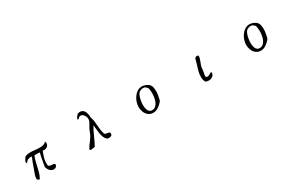

<svg xmlns="http://www.w3.org/2000/svg" viewBox="153 -1871 4694 3091"><g transform="rotate(-30 2500.0 -325.5)"><path d="M729 -498Q740 -478 736 -456.5Q732 -435 718 -419Q703 -402 678 -394Q653 -386 624 -394Q602 -342 585.5 -286Q569 -230 573 -153Q577 -137 590 -131Q603 -125 620 -123Q637 -121 655.5 -119.5Q674 -118 688 -112Q696 -87 683 -69Q670 -51 654 -46Q632 -40 612 -44Q592 -48 576 -59Q553 -76 538.5 -102Q524 -128 521 -153Q533 -212 543 -274Q553 -336 569 -391Q545 -396 520 -396Q495 -396 469 -394Q446 -338 431.5 -272.5Q417 -207 401.5 -143Q386 -79 358 -27Q354 -17 345.5 -18Q337 -19 328 -24.5Q319 -30 313 -35Q310 -37 309 -38Q306 -75 317.5 -111.5Q329 -148 343 -184Q347 -194 351 -204Q355 -214 358 -224Q374 -270 390.5 -314.5Q407 -359 424 -401Q378 -406 343 -386Q328 -378 321 -365Q314 -352 299 -346Q287 -365 295.5 -384.5Q304 -404 315 -421Q319 -426 322.5 -431.5Q326 -437 328 -442Q348 -459 374.5 -464.5Q401 -470 432 -470Q475 -470 521.5 -464.5Q568 -459 611 -459Q646 -459 675.5 -467Q705 -475 724 -498Z M1713 -94Q1714 -84 1712 -78Q1710 -72 1708 -66Q1707 -63 1705.5 -59Q1704 -55 1703 -51Q1675 -36 1652 -36Q1621 -35 1601.5 -57Q1582 -79 1570 -113Q1558 -147 1551.5 -188Q1545 -229 1542 -268.5Q1539 -308 1535 -339Q1492 -266 1456.5 -185Q1421 -104 1380 -28Q1375 -27 1370 -26Q1365 -25 1359 -24Q1339 -19 1317 -16.5Q1295 -14 1283 -28Q1295 -60 1317.5 -91Q1340 -122 1366 -156.5Q1392 -191 1413 -232Q1423 -251 1429.5 -273Q1436 -295 1446 -314Q1456 -335 1472.5 -361Q1489 -387 1502.5 -415Q1516 -443 1516 -469Q1516 -485 1509 -505.5Q1502 -526 1489 -543Q1477 -560 1460.5 -569.5Q1444 -579 1424 -577Q1409 -575 1401.5 -567.5Q1394 -560 1386 -552Q1378 -544 1361 -541Q1358 -566 1374 -586.5Q1390 -607 1406 -623Q1411 -627 1413 -629Q1451 -640 1478 -632Q1505 -624 1522 -604Q1539 -583 1548 -552.5Q1557 -522 1558 -488Q1559 -463 1568.5 -436.5Q1578 -410 1580 -381Q1585 -314 1592.5 -247.5Q1600 -181 1616 -136Q1623 -126 1637 -122.5Q1651 -119 1666.5 -117.5Q1682 -116 1695 -111Q1708 -106 1713 -94Z M2684 -315Q2684 -273 2676 -231Q2668 -189 2659 -148Q2639 -120 2609.5 -92.5Q2580 -65 2545.5 -47.5Q2511 -30 2474 -30Q2421 -30 2384 -59Q2347 -88 2328.5 -133.5Q2310 -179 2310 -227Q2310 -270 2325 -316.5Q2340 -363 2368 -402.5Q2396 -442 2435.5 -467Q2475 -492 2523 -492Q2557 -492 2596 -474.5Q2635 -457 2656 -430Q2672 -411 2678 -375.5Q2684 -340 2684 -315ZM2612 -312Q2612 -364 2600 -415Q2589 -426 2577.5 -436.5Q2566 -447 2552 -456Q2546 -455 2540 -455.5Q2534 -456 2528 -457Q2523 -457 2519 -457.5Q2515 -458 2511 -458Q2499 -458 2489 -453Q2477 -448 2465 -442.5Q2453 -437 2444 -427Q2424 -406 2411.5 -368Q2399 -330 2393 -290Q2387 -250 2387 -222Q2387 -201 2390.5 -176Q2394 -151 2403 -128Q2412 -105 2429.5 -90.5Q2447 -76 2474 -76Q2516 -76 2543 -100.5Q2570 -125 2585 -162.5Q2600 -200 2606 -240Q2612 -280 2612 -312Z M3606 -135Q3612 -104 3599.5 -82Q3587 -60 3564 -47Q3539 -34 3507.5 -33Q3476 -32 3447 -46Q3434 -66 3427.5 -90Q3421 -114 3421 -141Q3420 -195 3436 -254Q3452 -313 3468 -361Q3470 -368 3472 -374.5Q3474 -381 3476 -387Q3482 -407 3486 -427Q3490 -447 3501 -460Q3509 -469 3522.5 -472Q3536 -475 3558 -469Q3564 -443 3555.5 -415Q3547 -387 3535 -357Q3529 -342 3523 -326Q3517 -310 3513 -295Q3506 -270 3504.5 -241Q3503 -212 3498 -187Q3497 -183 3496 -179.5Q3495 -176 3494 -172Q3489 -151 3487.5 -131Q3486 -111 3506 -98Q3528 -97 3542 -103.5Q3556 -110 3569 -118Q3577 -123 3586 -128Q3595 -133 3606 -135Z M4684 -315Q4684 -273 4676 -231Q4668 -189 4659 -148Q4639 -120 4609.5 -92.5Q4580 -65 4545.5 -47.5Q4511 -30 4474 -30Q4421 -30 4384 -59Q4347 -88 4328.5 -133.5Q4310 -179 4310 -227Q4310 -270 4325 -316.5Q4340 -363 4368 -402.5Q4396 -442 4435.5 -467Q4475 -492 4523 -492Q4557 -492 4596 -474.5Q4635 -457 4656 -430Q4672 -411 4678 -375.5Q4684 -340 4684 -315ZM4612 -312Q4612 -364 4600 -415Q4589 -426 4577.5 -436.5Q4566 -447 4552 -456Q4546 -455 4540 -455.5Q4534 -456 4528 -457Q4523 -457 4519 -457.5Q4515 -458 4511 -458Q4499 -458 4489 -453Q4477 -448 4465 -442.5Q4453 -437 4444 -427Q4424 -406 4411.5 -368Q4399 -330 4393 -290Q4387 -250 4387 -222Q4387 -201 4390.5 -176Q4394 -151 4403 -128Q4412 -105 4429.5 -90.5Q4447 -76 4474 -76Q4516 -76 4543 -100.5Q4570 -125 4585 -162.5Q4600 -200 4606 -240Q4612 -280 4612 -312Z"/></g></svg>

Font: Yuji Syuku
Style: Regular
Weight: 400
Designer: Kataoka Yuji
Foundry: Kinuta Font Factory
Version: Version 3.002